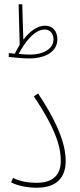

<svg xmlns="http://www.w3.org/2000/svg" viewBox="-20 -872 375 897"><path d="M116 -599C197 -599 248 -634 248 -688C248 -727 226 -752 190 -752C153 -752 118 -724 89 -687L84 -852H67L72 -663C64 -649 56 -635 49 -621C40 -622 31 -623 21 -624V-606C44 -603 88 -599 116 -599ZM189 -734C216 -734 230 -713 230 -687C230 -650 191 -617 120 -617C105 -617 88 -618 67 -620C95 -672 139 -734 189 -734ZM32 -20C62 -4 108 5 152 5C263 5 287 -63 287 -120C287 -177 267 -272 158 -435L138 -422C251 -254 264 -174 264 -119C264 -66 237 -18 153 -18C110 -18 71 -25 41 -41Z"/></svg>

Font: Noto Sans Arabic UI Cn Th
Style: Regular
Weight: 100
Width: 3
Designer: Monotype Design Team, Nadine Chahine and Nizar Qandah
Foundry: Monotype Imaging Inc.
Version: Version 2.010